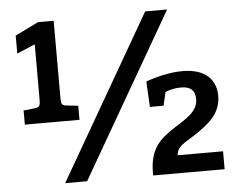

<svg xmlns="http://www.w3.org/2000/svg" viewBox="-52 -792 1065 854"><g transform="rotate(-5 481.0 -365.0)"><path d="M217 -724H147L43 -673V-593L124 -627V-379C124 -354 121 -346 102 -344L49 -338V-275H293V-338L238 -344C220 -346 217 -354 217 -379ZM626 -730 205 0H303L724 -730ZM917 -80H715C715 -119 753 -134 791 -159C856 -202 917 -244 917 -328C917 -399 871 -451 768 -451C711 -451 648 -435 604 -419L610 -305H671L685 -365C700 -371 721 -379 756 -379C795 -379 818 -363 818 -321C818 -263 757 -234 706 -200C648 -161 598 -122 598 -14V0H917Z"/></g></svg>

Font: Enriqueta
Style: Bold
Weight: 700
Designer: Viviana Monsalve, Gustavo Ibarra
Foundry: Viviana Monsalve, Gustavo Ibarra
Version: Version 1.002